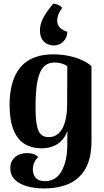

<svg xmlns="http://www.w3.org/2000/svg" viewBox="-20 -837 587 1081"><path d="M229 224Q179 224 135 212.5Q91 201 64.5 175.5Q38 150 38 109Q38 71 64.5 48Q91 25 132 25Q177 25 195 48Q180 61 172.5 79Q165 97 165 117Q165 135 172 150Q179 165 194 174Q209 183 233 183Q296 183 327.5 125Q359 67 359 -25Q359 -39 359 -60.5Q359 -82 360 -100Q343 -53 305.5 -27.5Q268 -2 212 -2Q160 -2 119.5 -26Q79 -50 56.5 -104.5Q34 -159 34 -249Q34 -298 42.5 -341Q51 -384 69 -419Q87 -454 115.5 -479Q144 -504 185 -517.5Q226 -531 280 -531Q324 -531 363.5 -523Q403 -515 437 -500.5Q471 -486 495 -465V-44Q495 55 460.5 114Q426 173 366 198.5Q306 224 229 224ZM254 -65Q280 -65 299 -77.5Q318 -90 331 -113.5Q344 -137 351 -171.5Q358 -206 358 -249L359 -464Q346 -474 327 -479.5Q308 -485 288 -485Q255 -485 234 -468Q213 -451 201.5 -419Q190 -387 185 -340.5Q180 -294 180 -235Q180 -141 195.5 -103Q211 -65 254 -65ZM280 -817Q293 -816 306.5 -810Q320 -804 330 -793Q313 -769 307.5 -751.5Q302 -734 302 -722Q302 -693 321 -678Q340 -663 359 -658Q359 -626 337 -603.5Q315 -581 282 -581Q265 -581 247 -589Q229 -597 217 -616Q205 -635 205 -667Q205 -699 221.5 -732.5Q238 -766 280 -817Z"/></svg>

Font: Arima Thin
Style: Regular
Weight: 100
Designer: Joana Correia and Natanael Gama
Foundry: NDISCOVER
Version: Version 1.101;gftools[0.9.23]